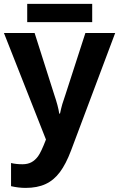

<svg xmlns="http://www.w3.org/2000/svg" viewBox="-20 -714 609 975"><path d="M36.1 231.4V113.8Q61.5 120.1 94.2 120.1Q120.1 120.1 139.2 110.1Q158.2 100.1 173.3 79.6Q189 58.1 213.4 -5.4L0 -546.4H155.8L254.9 -234.9Q275.4 -174.8 280.8 -137.2H284.7Q291 -166.5 296.4 -185.1Q301.8 -203.6 313 -235.4L413.6 -546.4H564.9L340.8 50.3Q314.9 119.1 283.9 160.4Q252.9 201.7 210.9 220.9Q168.9 240.2 109.9 240.2Q74.2 240.2 36.1 231.4ZM118.2 -694.3H448.2V-601.6H118.2Z"/></svg>

Font: Viking Open Sans
Style: Bold
Weight: 700
Foundry: Ascender Corporation
Version: Version 2.001